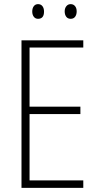

<svg xmlns="http://www.w3.org/2000/svg" viewBox="-20 -909 475 929"><path d="M383 0H84V-714H383V-679H123V-393H369V-357H123V-36H383ZM136 -853Q136 -869 143.5 -879Q151 -889 164 -889Q178 -889 185.5 -879Q193 -869 193 -853Q193 -818 164 -818Q151 -818 143.5 -828Q136 -838 136 -853ZM293 -854Q293 -869 301 -879Q309 -889 322 -889Q335 -889 343 -879.5Q351 -870 351 -854Q351 -838 343.5 -828Q336 -818 322 -818Q308 -818 300.5 -828Q293 -838 293 -854Z"/></svg>

Font: Noto Sans Thai Cond ExtLt
Style: Regular
Weight: 200
Width: 3
Designer: Monotype Design Team
Foundry: Monotype Imaging Inc.
Version: Version 2.002; ttfautohint (v1.8.4.7-5d5b)